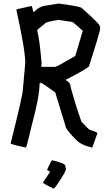

<svg xmlns="http://www.w3.org/2000/svg" viewBox="-20 -871 636 1102"><path d="M316.4 -850.6Q451.2 -833 451.2 -823.2Q551.3 -734.4 552.7 -721.7L554.7 -710V-708Q554.7 -689 490.2 -489.3Q462.9 -466.8 357.4 -413.1V-411.1Q384.8 -397.5 384.8 -374Q410.6 -276.9 447.3 -172.9Q489.7 -126 496.1 -126Q538.6 -112.3 539.1 -106.4L509.8 -24.4H507.8Q447.8 -37.1 418 -67.4Q355.5 -129.9 355.5 -149.4L296.9 -340.8Q221.7 -395.5 214.8 -395.5H210.9L207 -391.6Q207 -317.4 164.1 -159.2Q132.8 -25.9 128.9 -24.4H127Q41 -42.5 41 -47.9Q111.3 -326.7 111.3 -356.4L125 -510.7Q125 -582.5 74.2 -813.5V-817.4L162.1 -836.9L171.9 -801.8H173.8Q206.5 -835.4 244.1 -838.9ZM193.4 -696.3Q207 -647.9 218.8 -508.8L216.8 -487.3H296.9Q311 -490.2 412.1 -549.8L455.1 -694.3Q398.9 -745.1 394.5 -745.1L316.4 -756.8Q238.3 -745.1 238.3 -735.4Q193.4 -702.1 193.4 -696.3ZM280.3 48.8Q348.6 65.4 353.5 77.1L359.4 98.6V100.6Q349.6 125.5 333 150.4Q298.8 204.1 289.1 211.9Q226.6 182.6 226.6 176.8L268.6 113.3Q261.7 113.3 250 104.5Q273.9 48.8 280.3 48.8Z"/></svg>

Font: ww_drahtTSB
Style: Regular
Weight: 400
Designer: Dr. Wolfgang Wiebecke
Version: Version 1.06 May 21, 2010, initial release